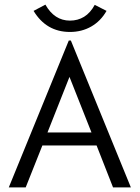

<svg xmlns="http://www.w3.org/2000/svg" viewBox="-20 -809 603 829"><path d="M468 0 397 -181H163L91 0H18L277 -634H286L545 0ZM280 -477 185 -237H375ZM389 -788 440 -762Q415 -718 374 -694.5Q333 -671 282 -671Q180 -671 125 -762L176 -789Q215 -720 282 -720Q316 -720 343 -736.5Q370 -753 389 -788Z"/></svg>

Font: Inconsolata SemiExpanded
Style: Regular
Weight: 400
Width: 6
Monospace: yes
Designer: Raph Levien, Cyreal, Brenton Simpson
Foundry: Raph Levien, Cyreal, Google
Version: Version 3.100; ttfautohint (v1.8.4.7-5d5b)